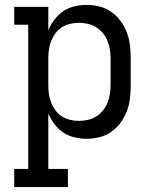

<svg xmlns="http://www.w3.org/2000/svg" viewBox="-20 -558 640 783"><path d="M38 205V131H95V-457H38V-530H177V-435Q187 -458 202 -478Q217 -498 237.5 -512Q258 -526 283 -532Q308 -538 333 -538Q359 -538 385.5 -531.5Q412 -525 434 -509.5Q456 -494 472 -472Q488 -450 497.5 -425Q507 -400 510 -373.5Q513 -347 513 -320V-210Q513 -183 510 -156.5Q507 -130 497.5 -105Q488 -80 472 -58Q456 -36 434 -20.5Q412 -5 385.5 1.5Q359 8 333 8Q308 8 283 2Q258 -4 237.5 -18Q217 -32 202 -52Q187 -72 177 -95V131H257V205ZM301 -65Q319 -65 337.5 -69Q356 -73 371.5 -82.5Q387 -92 399 -106.5Q411 -121 418 -138Q425 -155 428 -173.5Q431 -192 431 -210V-320Q431 -338 428 -356.5Q425 -375 418 -392Q411 -409 399 -423.5Q387 -438 371.5 -447.5Q356 -457 337.5 -461Q319 -465 301 -465Q283 -465 265 -460.5Q247 -456 232 -446.5Q217 -437 206 -422Q195 -407 188.5 -390.5Q182 -374 179.5 -356Q177 -338 177 -320V-210Q177 -192 179.5 -174Q182 -156 188.5 -139.5Q195 -123 206 -108Q217 -93 232 -83.5Q247 -74 265 -69.5Q283 -65 301 -65Z"/></svg>

Font: Iosevka Curly Slab Extended
Style: Regular
Weight: 400
Width: 7
Monospace: yes
Designer: Belleve Invis
Foundry: Belleve Invis
Version: Version 11.1.0; ttfautohint (v1.8.3)